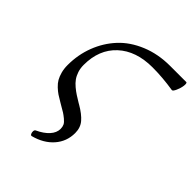

<svg xmlns="http://www.w3.org/2000/svg" viewBox="-230 -788 1074 1074"><g transform="rotate(45 307.0 -250.5)"><path d="M210.9 162.1Q204.6 163.6 200.4 155.3Q196.3 147 197 137Q197.8 127 204.1 124Q247.6 104 272.2 76.9Q296.9 49.8 296.9 19Q296.9 3.4 291.3 -8.8Q285.6 -21 268.8 -34.7Q252 -48.3 241.9 -54.7Q231.9 -61 202.1 -78.1Q193.4 -83.5 189 -85.9Q167.5 -98.1 152.6 -108.2Q137.7 -118.2 121.1 -133.8Q104.5 -149.4 94.7 -166.5Q85 -183.6 78.4 -207.8Q71.8 -231.9 71.8 -261.2Q71.8 -342.8 99.6 -415.3Q127.4 -487.8 178.5 -543Q229.5 -598.1 307.9 -630.6Q386.2 -663.1 481 -663.1H609.9Q616.2 -659.7 613.8 -639.4Q611.3 -619.1 601.1 -595.9Q590.8 -572.8 583 -574.2Q497.1 -587.9 417 -587.9Q287.1 -587.9 210.9 -517.3Q134.8 -446.8 134.8 -325.2Q134.8 -298.3 142.3 -275.6Q149.9 -252.9 161.6 -236.6Q173.3 -220.2 191.7 -204.8Q210 -189.5 227.1 -178.5Q244.1 -167.5 266.1 -154.3Q271.5 -151.4 273.9 -149.9Q321.8 -122.1 346.4 -93.5Q371.1 -64.9 371.1 -22Q371.1 44.9 328.1 93.8Q285.2 142.6 210.9 162.1Z"/></g></svg>

Font: Junicode SmCond
Style: Italic
Weight: 400
Width: 4
Italic angle: -11°
Designer: Peter S. Baker
Version: Version 2.206